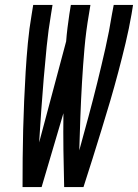

<svg xmlns="http://www.w3.org/2000/svg" viewBox="-20 -755 557 775"><path d="M71 0Q71 -58 71.5 -116Q72 -174 73.5 -232Q75 -290 77.5 -348Q80 -406 83.5 -464.5Q87 -523 92.5 -581.5Q98 -640 108 -698L114 -735H192L186 -698Q175 -633 168.5 -568Q162 -503 156.5 -438.5Q151 -374 146.5 -309Q142 -244 138 -180L247 -588Q249 -615 252.5 -643Q256 -671 260 -698L266 -735H345L339 -698Q327 -629 321 -560Q315 -491 311 -422.5Q307 -354 304.5 -285.5Q302 -217 300 -148Q319 -217 337.5 -285.5Q356 -354 373 -423Q390 -492 405.5 -560.5Q421 -629 432 -698L439 -735H517L511 -698Q501 -640 487 -581.5Q473 -523 457.5 -464.5Q442 -406 425 -348Q408 -290 390 -232Q372 -174 354 -116Q336 -58 317 0H239Q237 -74 236 -148.5Q235 -223 236 -298L148 0Z"/></svg>

Font: Iosevka SS04
Style: Italic
Weight: 400
Italic angle: -9°
Monospace: yes
Designer: Belleve Invis
Foundry: Belleve Invis
Version: Version 19.0.0; ttfautohint (v1.8.4)